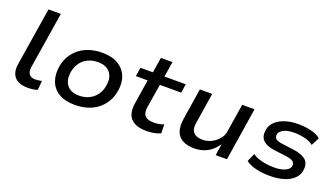

<svg xmlns="http://www.w3.org/2000/svg" viewBox="-62 -1196 2973 1697"><g transform="rotate(20 1424.5 -348.0)"><path d="M231 9Q146 9 107.5 -35.5Q69 -80 82 -160L169 -705H285L200 -172Q196 -146 202.5 -125.5Q209 -105 226 -94Q243 -83 269 -83Q284 -83 300.5 -85.5Q317 -88 331 -91L323 -4Q300 3 278.5 6Q257 9 231 9Z M675 9Q582 9 522.5 -27Q463 -63 440 -127.5Q417 -192 433 -275Q445 -330 473 -373.5Q501 -417 542 -447Q583 -477 635.5 -492.5Q688 -508 749 -508Q842 -508 901 -471.5Q960 -435 983.5 -371.5Q1007 -308 990 -225Q978 -169 950 -125.5Q922 -82 881 -52Q840 -22 788 -6.5Q736 9 675 9ZM682 -81Q733 -81 773 -100Q813 -119 840.5 -153.5Q868 -188 878 -238Q895 -318 858.5 -367.5Q822 -417 741 -417Q692 -417 651 -399Q610 -381 583 -346Q556 -311 545 -262Q529 -181 565 -131Q601 -81 682 -81Z M1347 9Q1279 9 1236 -13.5Q1193 -36 1177 -79.5Q1161 -123 1171 -186L1207 -415H1096L1109 -498H1226L1249 -642H1358L1335 -498H1535L1523 -415H1322L1286 -193Q1277 -134 1301.5 -108.5Q1326 -83 1383 -83Q1408 -83 1432 -87Q1456 -91 1478 -100L1480 -17Q1452 -3 1417.5 3Q1383 9 1347 9Z M1797 9Q1731 9 1687 -15Q1643 -39 1627 -87Q1611 -135 1622 -205L1668 -498H1784L1739 -212Q1732 -173 1740.5 -145Q1749 -117 1774 -102.5Q1799 -88 1841 -88Q1887 -88 1926 -108.5Q1965 -129 1991.5 -161Q2018 -193 2023 -229L2066 -498H2182L2104 0H1998L2014 -107H2013Q1974 -49 1920 -20Q1866 9 1797 9Z M2511 9Q2436 9 2375 -6Q2314 -21 2281 -49L2316 -126Q2340 -107 2373.5 -96Q2407 -85 2444.5 -79.5Q2482 -74 2518 -74Q2581 -74 2621 -92Q2661 -110 2667 -139Q2672 -165 2655.5 -180.5Q2639 -196 2594 -203L2468 -219Q2390 -230 2358 -266.5Q2326 -303 2339 -368Q2348 -410 2381 -441Q2414 -472 2469 -490Q2524 -508 2596 -508Q2639 -508 2679.5 -501Q2720 -494 2752.5 -481.5Q2785 -469 2803 -450L2764 -375Q2733 -401 2683.5 -412.5Q2634 -424 2584 -424Q2521 -424 2485 -405Q2449 -386 2443 -359Q2438 -332 2454 -317Q2470 -302 2513 -296L2634 -280Q2717 -267 2750.5 -232Q2784 -197 2771 -129Q2762 -87 2727 -55.5Q2692 -24 2636.5 -7.5Q2581 9 2511 9Z"/></g></svg>

Font: Nunito Sans 7pt SemiExpanded SemiBold
Style: Italic
Weight: 600
Width: 6
Italic angle: -9°
Designer: Vernon Adams
Foundry: Vernon Adams
Version: Version 3.101;gftools[0.9.27]